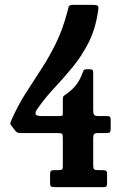

<svg xmlns="http://www.w3.org/2000/svg" viewBox="-20 -770 492 790"><path d="M420.5 -54V-14.5Q420.5 -5 417 -2.5Q413.5 0 403.5 0H205.5Q193.5 0 189.8 -3Q186 -6 186 -18.5V-51.5Q186 -62.5 189.2 -66.2Q192.5 -70 203 -70H221.5Q232 -70 235.2 -73Q238.5 -76 238.5 -86.5V-201Q238.5 -215.5 235.5 -219Q232.5 -222.5 219 -222.5H68Q55.5 -222.5 51.2 -224.8Q47 -227 41.5 -233.5L28 -251.5Q21.5 -258.5 22.5 -263.2Q23.5 -268 27.5 -277.5Q55 -338.5 86.8 -388.2Q118.5 -438 150.5 -486.8Q182.5 -535.5 210.2 -592Q238 -648.5 257.5 -723Q260.5 -735.5 262.8 -742.8Q265 -750 282 -750H360.5Q377.5 -750 382 -746.5Q386.5 -743 384 -728Q373.5 -652 345 -595.8Q316.5 -539.5 279.2 -494.2Q242 -449 203 -407.5Q164 -366 132.5 -320Q124.5 -308.5 126.5 -300.5Q128.5 -292.5 152.5 -292.5H226.5Q236 -292.5 237.2 -295.5Q238.5 -298.5 238.5 -308V-358.5Q238.5 -372.5 242 -375.2Q245.5 -378 253.5 -383.5Q273 -397 290 -416.5Q307 -436 319.5 -469.5Q322 -476 324.2 -480.5Q326.5 -485 336.5 -485H348.5Q358.5 -485 361 -482Q363.5 -479 363.5 -469.5V-316.5Q363.5 -303 367.2 -297.8Q371 -292.5 385 -292.5H419Q430 -292.5 432.8 -289Q435.5 -285.5 435.5 -274.5V-241.5Q435.5 -229 432 -225.8Q428.5 -222.5 416 -222.5H384Q371 -222.5 367.2 -218.2Q363.5 -214 363.5 -201.5V-90.5Q363.5 -77 367.2 -73.5Q371 -70 384.5 -70H401.5Q412.5 -70 416.5 -67.5Q420.5 -65 420.5 -54Z"/></svg>

Font: Besley* Condensed Semi
Style: Regular
Weight: 600
Width: 3
Designer: Owen Earl
Foundry: indestructible type*
Version: Version 3.000; ttfautohint (v1.8.3)